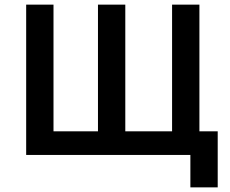

<svg xmlns="http://www.w3.org/2000/svg" viewBox="-20 -669 994 829"><path d="M93 0V-649H211V-102H403V-649H521V-102H723V-649H841V-102H920V140H802V0Z"/></svg>

Font: Karmilla
Style: Bold
Weight: 700
Designer: Jonathan Pinhorn
Version: Version 1.000